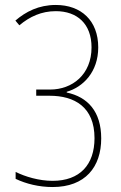

<svg xmlns="http://www.w3.org/2000/svg" viewBox="-20 -744 487 774"><path d="M376 -553C376 -661 307 -724 205 -724C136 -724 84 -697 42 -661L58 -642C100 -677 147 -699 205 -699C291 -699 349 -648 349 -553C349 -443 271 -383 182 -383H126V-358H180C280 -358 361 -313 361 -187C361 -80 302 -15 192 -15C137 -15 81 -32 43 -51V-23C85 -3 137 10 192 10C324 10 388 -71 388 -186C388 -294 334 -353 249 -371V-374C315 -393 376 -454 376 -553Z"/></svg>

Font: Noto Sans Condensed Thin
Style: Regular
Weight: 100
Width: 3
Designer: Monotype Design Team
Foundry: Monotype Imaging Inc.
Version: Version 2.013